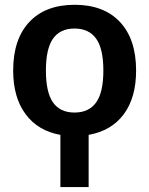

<svg xmlns="http://www.w3.org/2000/svg" viewBox="-20 -550 613 790"><path d="M540 -259.8Q540 -148.4 489.3 -80.1Q438.5 -11.7 344.7 4.9V219.7H228.5V4.9Q135.7 -11.7 85 -80.6Q34.2 -149.4 34.2 -259.8Q34.2 -388.7 100.6 -459.5Q167 -530.3 287.1 -530.3Q407.2 -530.3 473.6 -459.5Q540 -388.7 540 -259.8ZM198.2 -128.4Q227.5 -86.9 286.6 -86.9Q345.7 -86.9 375.5 -128.4Q405.3 -169.9 405.3 -259.8Q405.3 -349.6 375.5 -391.1Q345.7 -432.6 286.6 -432.6Q227.5 -432.6 198.2 -391.1Q168.9 -349.6 168.9 -259.8Q168.9 -169.9 198.2 -128.4Z"/></svg>

Font: Mgen+ 1c bold
Style: Bold
Weight: 700
Designer: [Source Han Sans]
Ryoko NISHIZUKA  (kana & ideographs); Paul D. Hunt (Latin, Greek & Cyrillic); Wenlong ZHANG  (bopomofo
Version: Version 1.059.20150602